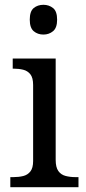

<svg xmlns="http://www.w3.org/2000/svg" viewBox="-20 -780 360 800"><path d="M23 0V-42H36Q58 -42 76.5 -46.5Q95 -51 106.5 -65.5Q118 -80 118 -109V-426Q118 -456 106.5 -470.5Q95 -485 76.5 -489.5Q58 -494 36 -494H33V-536H212V-114Q212 -83 223 -67.5Q234 -52 253 -47Q272 -42 294 -42H307V0ZM161 -636Q137 -636 120.5 -650Q104 -664 104 -698Q104 -733 120.5 -746.5Q137 -760 161 -760Q184 -760 201 -746.5Q218 -733 218 -698Q218 -664 201 -650Q184 -636 161 -636Z"/></svg>

Font: Noto Serif Khmer
Style: Regular
Weight: 400
Designer: Danh Hong and the Monotype Design Team
Foundry: Monotype Imaging Inc.
Version: Version 2.003